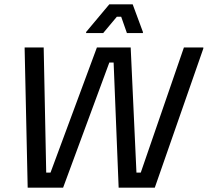

<svg xmlns="http://www.w3.org/2000/svg" viewBox="-20 -870 962 890"><path d="M108.3 0 94.2 -645V-650H182.5L194.2 -70H214.2L429.2 -650H585.8L612.5 -70H632.5L832.5 -650H922.5V-645L697.5 0H530L506.7 -580H486.7L272.5 0ZM379.2 -716.7V-721.7L486.7 -850H595L642.5 -721.7V-716.7H568.3L541.7 -792.5H521.7L458.3 -716.7Z"/></svg>

Font: Familjen Grotesk
Style: Italic
Weight: 400
Italic angle: -9.46201°
Designer: Anders Wikstroem, Jonas Baeckman, Matilda Gysing, Kristian Moeller
Foundry: Familjen STHLM AB
Version: Version 2.000